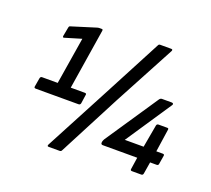

<svg xmlns="http://www.w3.org/2000/svg" viewBox="-121 -840 1123 1024"><g transform="rotate(20 440.0 -327.5)"><path d="M79 -238Q67 -238 70 -249L78 -296Q80 -307 89 -307H178L221 -573L131 -546Q119 -541 120 -552L129 -600Q130 -607 132 -610Q134 -613 140 -614L275 -656Q278 -657 281.5 -657.5Q285 -658 288 -658H301Q308 -658 306 -648L252 -307H332Q343 -307 340 -296L333 -248Q331 -238 321 -238ZM249 30Q239 30 244 19L438 -348L612 -679Q615 -685 622 -685H685Q690 -685 691.5 -682.5Q693 -680 691 -675L504 -325L323 23Q320 30 312 30ZM711 0Q701 0 703 -10L713 -77H518Q507 -77 507 -87L508 -95Q509 -99 510.5 -102Q512 -105 514 -109L715 -408Q721 -417 730 -417H785Q791 -417 793.5 -413.5Q796 -410 792 -404L618 -144H725L748 -273Q750 -282 760 -282H809Q818 -282 816 -273L797 -144H834Q844 -144 842 -134L834 -86Q833 -77 823 -77H786L775 -10Q773 0 764 0Z"/></g></svg>

Font: Sofia Sans Semi Condensed Medium
Style: Italic
Weight: 500
Italic angle: -9°
Version: Version 4.100